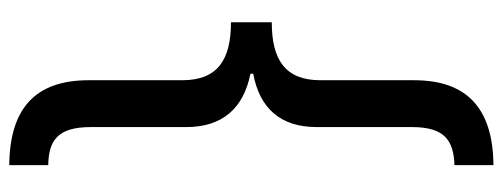

<svg xmlns="http://www.w3.org/2000/svg" viewBox="-355 -551 1084 414"><g transform="rotate(90 187.0 -344.0)"><path d="M336 178V94C283 93 254 74 254 2V-204C254 -281 214 -327 139 -342V-348C214 -362 254 -407 254 -485V-690C254 -761 283 -780 336 -782V-866C214 -865 153 -809 153 -695V-493C153 -417 109 -388 28 -388V-300C108 -300 153 -272 153 -195V7C153 122 214 177 336 178Z"/></g></svg>

Font: Noto Sans Malayalam UI Medium
Style: Regular
Weight: 500
Designer: Jelle Bosma - Monotype Design Team
Foundry: Monotype Imaging Inc.
Version: Version 2.104